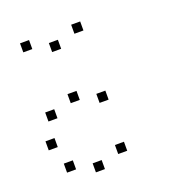

<svg xmlns="http://www.w3.org/2000/svg" viewBox="-137 -917 940 1000"><g transform="rotate(-20 333.5 -416.5)"><path d="M416.7 -133.3V-83.3H366.7V-133.3ZM275 -83.3V-33.3H225V-83.3ZM133.3 -133.3V-83.3H83.3V-133.3ZM83.3 -275V-225H33.3V-275ZM416.7 -416.7V-366.7H366.7V-416.7ZM275 -466.7V-416.7H225V-466.7ZM133.3 -416.7V-366.7H83.3V-416.7ZM416.7 -800V-750H366.7V-800ZM275 -750V-700H225V-750ZM133.3 -800V-750H83.3V-800Z"/></g></svg>

Font: 0xA000-Boxes
Style: Boxes
Weight: 400
Version: Version 0.1